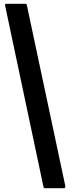

<svg xmlns="http://www.w3.org/2000/svg" viewBox="-20 -875 382 1019"><path d="M7 -846Q5 -855 15 -855H114Q120 -855 122 -850L327 114Q327 124 319 124H219Q213 124 211 118Z"/></svg>

Font: RonaldsonGothic
Style: Regular
Weight: 400
Designer: Mr. Robertson for MacKellar, Smiths & Jordan Co. Philadelphia
Foundry: CAT-Fonts Peter Wiegel
Version: Version 1.000